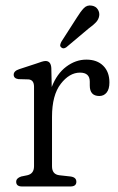

<svg xmlns="http://www.w3.org/2000/svg" viewBox="-20 -674 426 694"><path d="M165.5 -428 167 -359.5Q185.5 -407.5 219.5 -433Q253.5 -458.5 292 -458.5Q331 -458.5 353.2 -436.2Q375.5 -414 375.5 -376Q375.5 -352 365.5 -339.5Q355.5 -327 339 -327Q304.5 -327 304.5 -365V-379Q304.5 -411.5 269 -411.5Q231 -411.5 199.5 -370.8Q168 -330 168 -251.5V-73Q168 -43.5 195 -40.5L235.5 -36Q256 -33 256 -17Q256 0 234.5 0H59.5Q38.5 0 38.5 -17Q38.5 -30 56.5 -36L78.5 -40.5Q103 -46 103 -73V-360.5Q103 -385 83.5 -387L46.5 -388Q29.5 -390.5 29.5 -404Q29.5 -417.5 49.5 -424L110.5 -444Q122 -448 130.5 -450.8Q139 -453.5 144.5 -453.5Q164 -453.5 165.5 -428ZM257.5 -610Q271 -632 283 -644.5Q295 -657 312.5 -653.5Q326.5 -651 333.5 -640Q340.5 -629 338.5 -616.5Q336.5 -603.5 326.5 -593Q316.5 -582.5 301 -571.5L219.5 -503Q208.5 -495.5 201 -503Q196.5 -507 197.8 -512.5Q199 -518 202 -523.5Z"/></svg>

Font: Fraunces 72pt S100 Light
Style: Regular
Weight: 300
Version: Version 1.000; ttfautohint (v1.8.3)